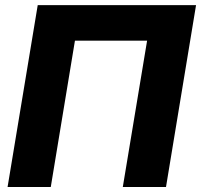

<svg xmlns="http://www.w3.org/2000/svg" viewBox="-20 -748 804 768"><path d="M764.2 -727.5 644 0H471.2L568.4 -585.4H279.8L183.1 0H10.3L130.9 -727.5Z"/></svg>

Font: Inter 17pt ExtraBold
Style: Italic
Weight: 800
Italic angle: -9.3988°
Version: Version 4.001;git-66647c0bb